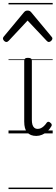

<svg xmlns="http://www.w3.org/2000/svg" viewBox="-58 -909 379 1308"><path d="M189 17Q169 17 153.5 11Q138 5 127.5 -7Q117 -19 112 -37.5Q107 -56 107 -81V-496Q107 -506 113 -510.5Q119 -515 132 -515Q146 -515 152.5 -510.5Q159 -506 159 -496V-93Q159 -73 163 -59.5Q167 -46 176 -38.5Q185 -31 199 -31Q210 -31 220 -35.5Q230 -40 240.5 -49.5Q251 -59 261 -74Q266 -80 272.5 -79.5Q279 -79 286 -72Q292 -68 294 -61.5Q296 -55 292 -49Q281 -29 264.5 -14Q248 1 228.5 9Q209 17 189 17ZM-15 -623Q-23 -623 -30.5 -631Q-38 -639 -38 -647Q-38 -649 -37 -652Q-36 -655 -33 -659L105 -825Q110 -831 115.5 -834Q121 -837 130 -837Q139 -837 144.5 -834Q150 -831 155 -825L293 -659Q297 -655 298 -652Q299 -649 299 -647Q299 -639 291 -631Q283 -623 275 -623Q270 -623 266.5 -625.5Q263 -628 259 -632L130 -769L2 -632Q-2 -628 -6 -625.5Q-10 -623 -15 -623ZM0 369H301V379H0ZM0 -20H301V0H0ZM0 -505H301V-500H0ZM0 -889H301V-879H0Z"/></svg>

Font: Playwrite HR Lijeva Guides
Style: Regular
Weight: 400
Designer: Veronika Burian, José Scaglione
Foundry: TypeTogether
Version: Version 1.003